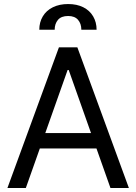

<svg xmlns="http://www.w3.org/2000/svg" viewBox="-20 -945 685 965"><path d="M17.3 0 276.2 -707.2H368.8L627.8 0H535.2L325.3 -593.2H319.8L109.8 0ZM504.1 -276.2V-198.9H141.6V-276.2ZM322.5 -924.7Q366.4 -924.7 398.7 -908.5Q430.9 -892.3 448.2 -862.7Q465.5 -833.2 465.5 -795.6H388.8Q388.8 -826 372.2 -845.3Q355.7 -864.6 322.5 -864.6Q287.6 -864.6 271.2 -845Q254.8 -825.3 254.8 -795.6H177.5Q177.5 -833.2 195.1 -862.7Q212.7 -892.3 245.7 -908.5Q278.7 -924.7 322.5 -924.7Z"/></svg>

Font: Pretendard Variable
Style: Regular
Weight: 400
Designer: Base glyphs from Inter by Rasmus Andersson; Hangul glyphs from Noto Sans CJK(Source Han Sans) by Jang Soo-young and Kang
Foundry: Kil Hyung-jin
Version: Version 1.100;FEAKit 1.0